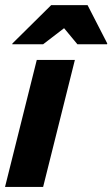

<svg xmlns="http://www.w3.org/2000/svg" viewBox="-24 -736 442 756"><path d="M-4.2 0 120.8 -500H270.8L145.8 0ZM24.2 -561.7 25 -565 177.5 -715.8H320.8L398.3 -565L397.5 -561.7H280.8L228.3 -625L145.8 -561.7Z"/></svg>

Font: Funnel Sans ExtraBold
Style: Italic
Weight: 800
Italic angle: -14.036°
Version: Version 1.000; Beta; Release 5; Build 24; ttfautohint (v1.8.